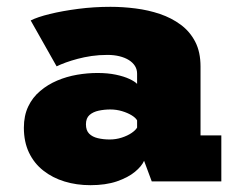

<svg xmlns="http://www.w3.org/2000/svg" viewBox="-20 -532 690 563"><path d="M245 11Q204.5 11 169.2 0.2Q134 -10.5 107 -31.8Q80 -53 65 -84.5Q50 -116 50 -157.5Q50 -193 62.8 -219.8Q75.5 -246.5 97.8 -265.2Q120 -284 147.8 -295.8Q175.5 -307.5 206 -312.8Q236.5 -318 266 -318Q296 -318 319.8 -313Q343.5 -308 359.5 -300.5Q375.5 -293 382 -286V-316Q382 -328.5 375.8 -338.5Q369.5 -348.5 358 -355.8Q346.5 -363 330.5 -367Q314.5 -371 295 -371Q270.5 -371 248.5 -367.8Q226.5 -364.5 207.8 -359.5Q189 -354.5 173.2 -348.8Q157.5 -343 146 -337.5L70 -472Q89.5 -482 126.2 -491Q163 -500 209.2 -506Q255.5 -512 304 -512Q340.5 -512 377.8 -507.2Q415 -502.5 449 -491Q483 -479.5 510 -459.5Q537 -439.5 552.5 -409.5Q568 -379.5 568 -337V-135H629V0H425L402.5 -60.5Q395.5 -44.5 375.5 -28Q355.5 -11.5 322.8 -0.2Q290 11 245 11ZM301.5 -123Q320 -123 337 -128.5Q354 -134 366 -142.2Q378 -150.5 382 -158V-179Q378 -186.5 366.2 -193.8Q354.5 -201 338 -206Q321.5 -211 303.5 -211Q286 -211 269.5 -207.5Q253 -204 242.5 -194.8Q232 -185.5 232 -167.5Q232 -149.5 241.5 -140Q251 -130.5 267 -126.8Q283 -123 301.5 -123Z"/></svg>

Font: Trispace Thin ExtraBold
Style: Regular
Weight: 800
Version: Version 1.210